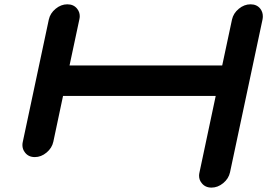

<svg xmlns="http://www.w3.org/2000/svg" viewBox="-20 -729 1240 891"><path d="M981 -283.7H272.5L227.5 -71.3Q221.2 -42 196 -21Q170.9 0 141.6 0Q112.3 0 96.2 -21Q84 -36.1 84 -55.7Q84 -63 85.9 -71.3L206.5 -638.2Q212.9 -667.5 238 -688.2Q263.2 -709 292.5 -709Q321.8 -709 337.9 -688.5Q350.1 -673.3 350.1 -653.8Q350.1 -646.5 348.1 -638.2L302.7 -425.3H1011.2L1056.6 -638.2Q1063 -667.5 1088.1 -688.2Q1113.3 -709 1142.6 -709Q1171.9 -709 1188 -688.5Q1199.7 -673.3 1199.7 -653.3Q1199.7 -646 1198.2 -638.2L1047.4 70.8Q1041 100.1 1015.9 120.8Q990.7 141.6 961.4 141.6Q932.1 141.6 916 120.6Q903.8 106 903.8 86.4Q903.8 79.1 905.8 70.8Z"/></svg>

Font: Robtronika
Style: Italic
Weight: 400
Italic angle: -12°
Designer: GGBot
Version: 1.00